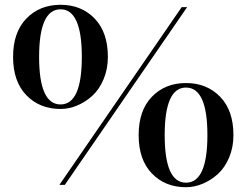

<svg xmlns="http://www.w3.org/2000/svg" viewBox="-20 -780 1040 810"><path d="M435.1 -540Q435.1 -488.8 417 -445.8Q398.9 -402.8 369.9 -376.2Q340.8 -349.6 305.9 -335Q271 -320.3 235.4 -320.3Q147.5 -320.3 91.3 -378.2Q35.2 -436 35.2 -540Q35.2 -644 91.3 -701.9Q147.5 -759.8 235.4 -759.8Q323.2 -759.8 379.2 -701.9Q435.1 -644 435.1 -540ZM746.6 -750H769.5L253.4 0H230.5ZM235.4 -339.4Q325.2 -339.4 325.2 -540Q325.2 -740.7 235.4 -740.7Q145 -740.7 145 -540Q145 -339.4 235.4 -339.4ZM964.8 -210Q964.8 -158.7 946.8 -115.7Q928.7 -72.8 899.4 -46.1Q870.1 -19.5 835.2 -4.9Q800.3 9.8 764.6 9.8Q676.8 9.8 620.8 -48.1Q564.9 -106 564.9 -210Q564.9 -314 620.8 -371.8Q676.8 -429.7 764.6 -429.7Q852.5 -429.7 908.7 -371.8Q964.8 -314 964.8 -210ZM764.6 -9.3Q855 -9.3 855 -210Q855 -410.6 764.6 -410.6Q674.8 -410.6 674.8 -210Q674.8 -9.3 764.6 -9.3Z"/></svg>

Font: Bodoni* 11pt
Style: Regular
Weight: 400
Version: Version 2.3